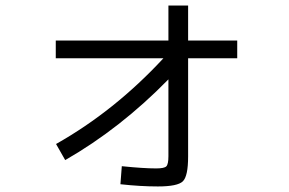

<svg xmlns="http://www.w3.org/2000/svg" viewBox="-20 -649 1040 692"><path d="M181 -503H587V-629H658V-503H835V-439H658V-85Q658 -14 639 4.5Q620 23 549 23Q486 23 414 15L419 -50Q497 -42 543 -42Q572 -42 579.5 -49.5Q587 -57 587 -86V-363Q414 -186 215 -72L182 -130Q393 -249 569 -439H181Z"/></svg>

Font: Mplus 1p
Style: Regular
Weight: 400
Version: Version 1.061